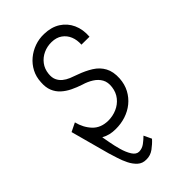

<svg xmlns="http://www.w3.org/2000/svg" viewBox="-230 -610 894 894"><g transform="rotate(-45 217.0 -162.5)"><path d="M299.3 -139.2Q303.2 -168.9 291.7 -189.5Q280.3 -210 258.5 -223.6Q236.8 -237.3 210 -245.1Q183.1 -253.9 158.9 -265.6Q134.8 -277.3 116.5 -293.9Q98.1 -310.5 88.6 -334Q79.1 -357.4 81.5 -389.6Q83 -423.3 97.4 -450.9Q111.8 -478.5 135.5 -498.3Q159.2 -518.1 188.7 -528.6Q218.3 -539.1 250.5 -538.1Q296.9 -537.1 329.6 -516.4Q362.3 -495.6 378.4 -460.2Q394.5 -424.8 391.1 -379.4L338.4 -379.9Q340.3 -409.2 330.6 -433.1Q320.8 -457 300 -471.7Q279.3 -486.3 248.5 -486.8Q219.7 -487.3 194.8 -475.8Q169.9 -464.4 153.6 -442.9Q137.2 -421.4 134.3 -392.1Q131.8 -368.7 139.2 -352.8Q146.5 -336.9 159.9 -325.9Q173.3 -314.9 190.9 -307.6Q208.5 -300.3 227.5 -293.9Q264.6 -280.8 294.4 -262.2Q324.2 -243.7 339.8 -214.6Q355.5 -185.5 353 -142.6Q350.6 -106 335.2 -77.4Q319.8 -48.8 295.2 -28.8Q270.5 -8.8 238.8 1.5Q207 11.7 172.4 11.2Q153.3 11.2 136 7.1Q118.7 2.9 102.1 -6.3Q104.5 6.3 109.4 33.7Q114.3 61 122.6 90.6Q130.9 120.1 144.3 141.4Q157.7 162.6 176.8 162.6Q196.8 162.1 213.4 149.7Q230 137.2 243.2 124L261.2 162.1Q244.6 180.7 222.7 196.8Q200.7 212.9 174.3 212.4Q148.9 212.9 131.6 197.3Q114.3 181.6 102.8 158.4Q91.3 135.3 83.7 110.6Q76.2 85.9 70.3 67.9L18.1 -124.5L61 -145.5Q71.8 -101.6 100.1 -71.5Q128.4 -41.5 176.8 -41Q206.5 -41 233.2 -52.5Q259.8 -64 277.6 -86.2Q295.4 -108.4 299.3 -139.2Z"/></g></svg>

Font: Roboto Condensed Light
Style: Italic
Weight: 300
Italic angle: -12°
Designer: Christian Robertson
Foundry: Google
Version: Version 3.0; 2020